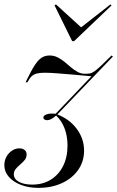

<svg xmlns="http://www.w3.org/2000/svg" viewBox="-88 -685 547 897"><path d="M91.9 192.7Q45.2 192.7 9.3 178.6Q-26.6 164.5 -47.2 140.7Q-67.7 116.9 -67.7 87.1Q-67.7 65.3 -58.1 47.6Q-48.4 29.8 -32.3 19Q-16.1 8.1 2.4 8.1Q17.7 8.1 27 15.7Q36.3 23.4 36.3 36.3Q36.3 51.6 27.4 62.5Q18.5 73.4 6.5 83.5Q-5.6 93.5 -14.5 104.4Q-23.4 115.3 -23.4 129Q-23.4 151.6 0.4 164.5Q24.2 177.4 62.9 177.4Q112.1 177.4 149.2 154.4Q186.3 131.5 206.9 90.3Q227.4 49.2 227.4 -4.8Q227.4 -49.2 213.7 -85.1Q200 -121 174.2 -145.2Q150 -123.4 132.3 -123.4Q124.2 -123.4 119.4 -127Q114.5 -130.6 114.5 -135.5Q114.5 -145.2 129.8 -150.8Q145.2 -156.5 175 -153.2L167.7 -149.2L341.9 -331.5L345.2 -328.2Q300.8 -332.3 258.9 -335.9Q216.9 -339.5 181.5 -342.3Q146 -345.2 121.8 -345.2Q98.4 -345.2 83.9 -341.5Q69.4 -337.9 59.7 -328.6Q50 -319.4 40.3 -300.8H31.5L54.8 -346.8Q77.4 -390.3 96.8 -408.1Q116.1 -425.8 143.5 -425.8Q163.7 -425.8 180.6 -417.3Q197.6 -408.9 212.9 -396.4Q228.2 -383.9 243.5 -370.6Q258.9 -357.3 275 -348.8Q291.1 -340.3 308.9 -340.3Q322.6 -340.3 331.9 -341.9Q341.1 -343.5 352.8 -351.6Q364.5 -359.7 383.1 -377Q401.6 -394.4 433.1 -425.8L439.5 -421L178.2 -148.4L176.6 -151.6Q235.5 -129.8 270.2 -83.5Q304.8 -37.1 304.8 18.5Q304.8 70.2 276.6 109.7Q248.4 149.2 200.4 171Q152.4 192.7 91.9 192.7ZM428.2 -664.5 433.1 -659.7 258.1 -492.7H249.2L166.9 -659.7L173.4 -664.5L302.4 -546.8L280.6 -549.2Z"/></svg>

Font: Playfair 144pt
Style: Italic
Weight: 400
Italic angle: -15.6°
Designer: Claus Eggers Sørensen
Foundry: Claus Eggers Sørensen
Version: Version 2.001;gftools[0.9.30]